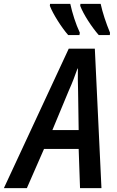

<svg xmlns="http://www.w3.org/2000/svg" viewBox="-79 -966 599 986"><path d="M271 -786H329L331 -798C310 -842 292 -900 282 -946H178L177 -936C193 -894 237 -825 271 -786ZM428 -786H485L486 -798C465 -849 448 -900 438 -946H334L333 -936C349 -893 392 -827 428 -786ZM190 -298 274 -500C293 -542 307 -580 319 -614H321C320 -578 321 -537 322 -498L325 -298ZM-59 0H59L147 -201H325L332 0H442L408 -716H274Z"/></svg>

Font: Noto Sans Display SemiCondensed Medium
Style: Italic
Weight: 500
Width: 4
Italic angle: -12°
Designer: Monotype Design Team
Foundry: Monotype Imaging Inc.
Version: Version 1.900